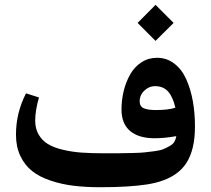

<svg xmlns="http://www.w3.org/2000/svg" viewBox="-20 -784 884 804"><path d="M631.3 -763.7 707 -688 631.3 -612.8 556.2 -688ZM632.8 -323.2Q685.1 -323.2 714.4 -333Q703.6 -379.4 683.3 -401.4Q663.1 -423.3 628.9 -423.3Q604.5 -423.3 584.7 -404.8Q564.9 -386.2 564.9 -359.4Q564.9 -338.4 581.8 -330.8Q598.6 -323.2 632.8 -323.2ZM627.9 -205.1Q560.5 -205.1 524.7 -235.6Q488.8 -266.1 488.8 -325.2Q488.8 -365.2 498 -403.1Q507.3 -440.9 525.1 -472.4Q543 -503.9 572 -522.9Q601.1 -542 637.2 -542Q678.7 -542 710.4 -517.3Q742.2 -492.7 760.5 -450.9Q778.8 -409.2 787.6 -359.9Q796.4 -310.5 796.4 -254.9Q796.4 -205.1 787.4 -167.2Q778.3 -129.4 761 -102.3Q743.7 -75.2 716.8 -56.2Q670.9 -23.4 595.5 -11.7Q520 0 400.4 0Q338.9 0 288.6 -6.1Q238.3 -12.2 192.1 -27.6Q146 -43 114.7 -67.6Q83.5 -92.3 65.2 -130.9Q46.9 -169.4 46.9 -220.2Q46.9 -311.5 88.9 -393.1L143.1 -376Q127.4 -320.8 127.4 -279.3Q127.4 -245.1 141.8 -220.5Q156.2 -195.8 180.4 -180.9Q204.6 -166 242.9 -157Q281.2 -147.9 321.5 -145Q361.8 -142.1 415.5 -142.1Q457.5 -142.1 479.2 -142.3Q501 -142.6 534.9 -143.3Q568.8 -144 586.4 -146Q604 -147.9 628.2 -151.1Q652.3 -154.3 664.8 -159.7Q677.2 -165 690.7 -172.6Q704.1 -180.2 710.2 -190.4Q716.3 -200.7 718.3 -213.9Q668.5 -205.1 627.9 -205.1Z"/></svg>

Font: Sahel SemiBold FD
Style: SemiBold-FD
Weight: 600
Foundry: Saber Rastikerdar (saber.rastikerdar@gmail.com)
Version: Version 3.3.0